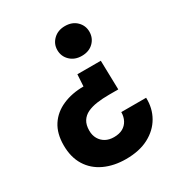

<svg xmlns="http://www.w3.org/2000/svg" viewBox="-171 -625 878 944"><g transform="rotate(-30 268.5 -152.5)"><path d="M404 -275 408 -110H355Q318 -110 286.5 -105.5Q255 -101 232 -90Q209 -79 196 -58.5Q183 -38 183 -5Q183 21 194.5 41Q206 61 226 72Q246 83 273 83Q303 83 323 72Q343 61 354 40.5Q365 20 365 -6H506Q508 54 480.5 102Q453 150 400 178Q347 206 271 206Q203 206 150 181.5Q97 157 67.5 109.5Q38 62 38 -6Q38 -73 67 -117.5Q96 -162 148.5 -185Q201 -208 267 -208L271 -275ZM336 -511Q377 -511 402 -486.5Q427 -462 427 -427Q427 -391 402 -366.5Q377 -342 336 -342Q296 -342 270.5 -366.5Q245 -391 245 -427Q245 -462 270.5 -486.5Q296 -511 336 -511Z"/></g></svg>

Font: DM Sans 20pt Black
Style: Regular
Weight: 900
Version: Version 4.004;gftools[0.9.30]